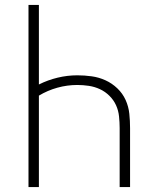

<svg xmlns="http://www.w3.org/2000/svg" viewBox="-20 -755 640 775"><path d="M95 0V-735H137V-414Q173 -432 212.5 -441.5Q252 -451 292 -451Q321 -451 350 -447Q379 -443 405.5 -431Q432 -419 453.5 -398.5Q475 -378 487 -351.5Q499 -325 502 -296Q505 -267 505 -238V0H463V-238Q463 -261 460.5 -285Q458 -309 448.5 -330Q439 -351 422 -368Q405 -385 383.5 -395Q362 -405 338.5 -408.5Q315 -412 292 -412Q251 -412 211.5 -401Q172 -390 137 -369V0Z"/></svg>

Font: Iosevka Extralight Extended
Style: Regular
Weight: 200
Width: 7
Monospace: yes
Designer: Belleve Invis
Foundry: Belleve Invis
Version: Version 32.5.0; ttfautohint (v1.8.4)